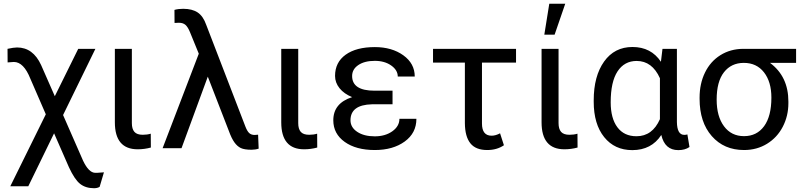

<svg xmlns="http://www.w3.org/2000/svg" viewBox="-20 -788 4260 1021"><path d="M70.8 -535.6Q155.8 -535.6 198.7 -441.9L271.5 -276.4L396 -528.3H487.3L315.4 -176.3L421.9 66.9Q451.7 129.4 484.9 130.9H497.6L532.7 128.4L509.8 205.6Q498 212.9 480 212.9Q435.5 212.9 406.2 189.9Q377 167 346.7 101.6L267.6 -79.1L130.4 202.6H34.7L223.6 -180.2L141.6 -369.1Q106 -458.5 53.7 -458.5L20.5 -456.1L20 -528.3Q53.2 -535.6 70.8 -535.6Z M681.2 -528.3V-133.3Q681.2 -102.5 694.6 -86.9Q708 -71.3 739.3 -71.3Q762.7 -71.3 781.7 -77.1L782.2 -3.4Q748 5.9 712.4 5.9Q590.8 5.9 590.8 -137.7V-528.3Z M954.1 -741.2Q1002 -741.2 1031.2 -721.7Q1060.5 -702.1 1076.7 -655.8L1285.2 -114.3Q1294.9 -89.4 1305.9 -79.8Q1316.9 -70.3 1334 -70.3L1352.5 -71.8L1355.5 2.4Q1337.9 8.3 1317.4 8.3Q1279.8 8.3 1260.7 -0.7Q1241.7 -9.8 1226.6 -30.8Q1211.4 -51.8 1197.3 -90.8L1085 -380.4L945.3 0H844.7L1037.1 -502.4L990.2 -617.2Q979 -644.5 966.1 -655.8Q953.1 -667 931.2 -667L908.2 -666L907.7 -735.4Q928.2 -741.2 954.1 -741.2Z M1565.9 -528.3V-133.3Q1565.9 -102.5 1579.3 -86.9Q1592.8 -71.3 1624 -71.3Q1647.5 -71.3 1666.5 -77.1L1667 -3.4Q1632.8 5.9 1597.2 5.9Q1475.6 5.9 1475.6 -137.7V-528.3Z M1843.8 -148.4Q1843.8 -110.8 1879.6 -86.9Q1915.5 -63 1973.1 -63Q2028.3 -63 2066.2 -89.8Q2104 -116.7 2104 -156.2H2194.3Q2194.3 -80.6 2132.1 -35.4Q2069.8 9.8 1973.1 9.8Q1873.5 9.8 1813 -33.4Q1752.4 -76.7 1752.4 -148.4Q1752.4 -239.3 1852.5 -271.5Q1809.6 -289.1 1785.6 -318.8Q1761.7 -348.6 1761.7 -384.3Q1761.7 -456.5 1818.1 -497.1Q1874.5 -537.6 1973.1 -537.6Q2064 -537.6 2124.8 -493.9Q2185.5 -450.2 2185.5 -380.9H2095.2Q2095.2 -415 2060.3 -439.7Q2025.4 -464.4 1973.1 -464.4Q1918.5 -464.4 1885.5 -442.1Q1852.5 -419.9 1852.5 -383.8Q1852.5 -305.7 1971.7 -305.7H2067.4V-233.4H1958Q1843.8 -230.5 1843.8 -148.4Z M2724.1 -455.1H2543V-131.3Q2543 -66.4 2594.2 -66.4Q2615.2 -66.4 2639.2 -79.1L2659.7 -15.6Q2622.6 9.8 2570.8 9.8Q2509.8 9.8 2481.2 -26.1Q2452.6 -62 2452.1 -133.3V-455.1H2282.7V-528.3H2724.1Z M2950.2 -528.3V-133.3Q2950.2 -102.5 2963.6 -86.9Q2977.1 -71.3 3008.3 -71.3Q3031.7 -71.3 3050.8 -77.1L3051.3 -3.4Q3017.1 5.9 2981.4 5.9Q2859.9 5.9 2859.9 -137.7V-528.3ZM2900.9 -768.1H2985.8L2929.2 -603.5H2874.5Z M3579.6 -528.3V-139.2Q3580.6 -70.8 3618.7 -70.8Q3627.9 -70.8 3635.3 -73.2L3646.5 -6.3Q3623 10.3 3586.9 10.3Q3515.1 10.3 3496.6 -70.3Q3444.3 10.3 3342.3 10.3Q3248.5 10.3 3192.9 -58.8Q3137.2 -127.9 3137.2 -247.1V-254.4Q3137.2 -383.3 3192.4 -460.7Q3247.6 -538.1 3343.3 -538.1Q3442.4 -538.1 3494.6 -459.5L3502.9 -528.3ZM3227.5 -244.1Q3227.5 -158.7 3263.2 -111.1Q3298.8 -63.5 3364.7 -63.5Q3449.2 -63.5 3489.3 -154.3V-372.1Q3447.8 -463.9 3365.7 -463.9Q3300.3 -463.9 3263.9 -408.4Q3227.5 -353 3227.5 -244.1Z M4213.4 -453.6H4074.7Q4172.4 -381.3 4172.4 -248V-239.7Q4172.4 -171.4 4142.6 -114Q4112.8 -56.6 4058.8 -23.4Q4004.9 9.8 3936.5 9.8Q3830.1 9.8 3765.1 -64.2Q3700.2 -138.2 3700.2 -262.7V-269Q3700.2 -343.3 3729 -402.3Q3757.8 -461.4 3810.8 -494.6Q3863.8 -527.8 3932.1 -528.3H4213.4ZM3791 -258.3Q3791 -168.9 3830.1 -116.5Q3869.1 -64 3936.5 -64Q4004.4 -64 4043.2 -116.9Q4082 -169.9 4082 -269Q4082 -353 4042.7 -403.3Q4003.4 -453.6 3935.5 -453.6Q3868.7 -453.6 3829.8 -403.8Q3791 -354 3791 -258.3Z"/></svg>

Font: SteelSelectRoboto
Style: Roboto-Regular
Weight: 400
Designer: Google
Version: Version 2.137; 2017